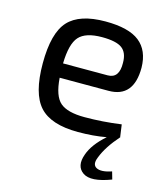

<svg xmlns="http://www.w3.org/2000/svg" viewBox="-106 -581 748 861"><g transform="rotate(15 268.5 -150.5)"><path d="M480 143 490 178Q398 213 359.5 186.5Q321 160 342 102Q359 52 417 1Q358 12 286 12Q160 12 107 -46.5Q54 -105 54 -245Q54 -386 106 -442.5Q158 -499 278 -499Q386 -499 436 -459.5Q486 -420 487 -340Q487 -202 371 -202H144Q150 -118 184 -89Q218 -60 297 -60Q381 -60 467 -72L475 -15H476Q422 46 402 99Q387 135 409.5 147Q432 159 480 143ZM281 -427Q205 -427 174.5 -393Q144 -359 142 -268H349Q403 -268 401 -340Q401 -387 374 -407Q347 -427 281 -427Z"/></g></svg>

Font: Exo 2
Style: Regular
Weight: 400
Designer: Natanael Gama
Version: Version 1.001;PS 001.001;hotconv 1.0.70;makeotf.lib2.5.58329